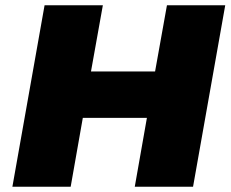

<svg xmlns="http://www.w3.org/2000/svg" viewBox="-20 -708 874 728"><path d="M27 0H248L294 -261H537L491 0H712L834 -688H613L568 -437H325L370 -688H149Z"/></svg>

Font: Archivo Black
Style: Italic
Weight: 900
Italic angle: -10°
Designer: Hector Gatti
Foundry: Omnibus-Type
Version: Version 2.001